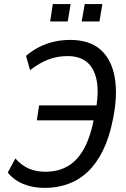

<svg xmlns="http://www.w3.org/2000/svg" viewBox="-20 -909 616 938"><path d="M199 9Q140 9 94 -10Q48 -29 18 -66L55 -135Q85 -101 120.5 -85.5Q156 -70 203 -70Q266 -70 313.5 -98.5Q361 -127 393 -187.5Q425 -248 442 -345L464 -321H160L171 -394H478L446 -361Q464 -454 452.5 -514.5Q441 -575 405.5 -605Q370 -635 310 -635Q260 -635 215.5 -618Q171 -601 127 -566L107 -636Q139 -663 173 -680Q207 -697 244.5 -705.5Q282 -714 323 -714Q417 -714 471 -666.5Q525 -619 540.5 -531Q556 -443 531 -323Q514 -237 483 -174Q452 -111 409.5 -70.5Q367 -30 313.5 -10.5Q260 9 199 9ZM379 -804 394 -889H480L466 -804ZM225 -804 238 -889H325L311 -804Z"/></svg>

Font: Nunito Sans 10pt Condensed Medium
Style: Italic
Weight: 500
Width: 3
Italic angle: -9°
Designer: Vernon Adams
Foundry: Vernon Adams
Version: Version 3.101;gftools[0.9.27]